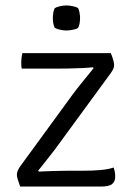

<svg xmlns="http://www.w3.org/2000/svg" viewBox="-20 -685 484 705"><path d="M246 -337Q262.5 -359.5 283.5 -385Q304.5 -410.5 324 -435L321 -438Q309.5 -436.5 285.2 -435.2Q261 -434 233 -433.5Q205 -433 183 -433H60Q58.5 -439 58.2 -446.2Q58 -453.5 58 -457Q58 -461.5 59 -471.2Q60 -481 62 -490H387Q394 -472 396.5 -462.2Q399 -452.5 399 -445Q399 -439 396 -432.2Q393 -425.5 387 -417L199 -160Q182 -136 159.8 -108.2Q137.5 -80.5 120 -58L123 -55Q149.5 -56.5 177.8 -57.2Q206 -58 224 -58H280Q321.5 -58 350.8 -60.8Q380 -63.5 397 -70Q403 -55 403 -36Q403 -19 392 -9.5Q381 0 350 0H54Q47.5 -19 44.8 -27.5Q42 -36 42 -44Q42 -50 44.8 -57.2Q47.5 -64.5 54 -74ZM174 -619Q174 -641 181 -655Q188 -659.5 200.5 -662.2Q213 -665 224 -665Q234 -665 247.5 -662.2Q261 -659.5 267 -655Q270 -649 272 -638.5Q274 -628 274 -619Q274 -597 267 -583Q262 -578.5 248 -575.8Q234 -573 224 -573Q213 -573 200.5 -575.8Q188 -578.5 181 -583Q174 -597 174 -619Z"/></svg>

Font: Signika Negative Light Light
Style: Regular
Weight: 300
Version: Version 2.001